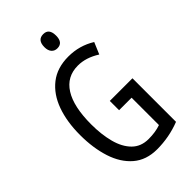

<svg xmlns="http://www.w3.org/2000/svg" viewBox="-276 -1001 1097 1097"><g transform="rotate(-45 272.5 -453.0)"><path d="M308 -377H491V-25Q401 10 304 10Q217 10 160.5 -38.5Q104 -87 77 -170.5Q50 -254 50 -359Q50 -466 79.5 -548Q109 -630 169 -677Q229 -724 320 -724Q409 -724 483 -678L453 -607Q387 -649 322 -649Q232 -649 185 -574.5Q138 -500 138 -357Q138 -275 155.5 -209Q173 -143 211.5 -104.5Q250 -66 311 -66Q367 -66 409 -81V-302H308ZM309 -916Q355 -916 355 -858Q355 -801 309 -801Q287 -801 274 -816Q261 -831 261 -858Q261 -916 309 -916Z"/></g></svg>

Font: Noto Sans Hebrew ExtraCondensed
Style: Regular
Weight: 400
Width: 2
Designer: Monotype Design Team
Foundry: Monotype Imaging Inc.
Version: Version 2.004; ttfautohint (v1.8.4.7-5d5b)